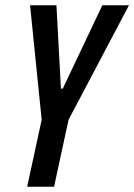

<svg xmlns="http://www.w3.org/2000/svg" viewBox="-20 -708 509 728"><path d="M83 0 138 -254 94 -688H194L211 -372H218L368 -688H469L240 -254L185 0Z"/></svg>

Font: Saira ExtraCondensed SemiBold
Style: Italic
Weight: 600
Width: 2
Italic angle: -12°
Designer: Hector Gatti with collaboration of the Omnibus-Type team
Foundry: Omnibus-Type
Version: Version 1.101